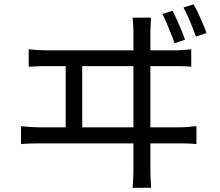

<svg xmlns="http://www.w3.org/2000/svg" viewBox="-20 -848 1040 906"><path d="M794.3 -797.1Q803.7 -779.6 814.6 -755Q825.4 -730.5 835.8 -705.8Q846.3 -681 853.1 -660.8L803.6 -643.9Q796.6 -665.3 786.6 -689.9Q776.7 -714.4 766.6 -738.9Q756.4 -763.3 746.4 -781.9ZM894.2 -827.7Q904.2 -809.5 915.3 -785.6Q926.3 -761.7 936.9 -737.2Q947.6 -712.8 954.4 -692L904.7 -675.5Q892.8 -708.7 877.1 -746.6Q861.3 -784.5 845.7 -812.4ZM692.6 -764.5Q691.2 -740.2 690.4 -721.7Q689.6 -703.2 689.6 -694Q689.6 -687.9 689.6 -652Q689.6 -616.2 689.6 -560.9Q689.6 -505.6 689.6 -440.9Q689.6 -376.1 689.6 -311.3Q689.6 -246.5 689.6 -191.2Q689.6 -135.8 689.6 -99.7Q689.6 -63.5 689.6 -56.7Q689.6 -49.4 690.1 -24.1Q690.6 1.3 693 38.3H605.7Q608.7 1 609.2 -23.3Q609.7 -47.7 609.7 -54.7Q609.7 -61.5 609.7 -98Q609.7 -134.4 609.7 -190.4Q609.7 -246.3 609.7 -311.7Q609.7 -377.1 609.7 -442.3Q609.7 -507.5 609.7 -562.8Q609.7 -618.1 609.7 -653.6Q609.7 -689 609.7 -694Q609.7 -705 608.9 -722.3Q608.1 -739.5 605.7 -764.5ZM290 -223.8V-568.9H368V-223.8ZM79.2 -252.7Q101.8 -250 124.1 -248.6Q146.4 -247.2 167.3 -247.2H824.4Q847.3 -247.2 867.7 -249.1Q888 -251 907 -252.7V-168Q886.8 -170.4 863 -170.9Q839.2 -171.4 824.4 -171.4H167.3Q146.8 -171.4 124.8 -170.9Q102.8 -170.4 79.2 -168ZM115.4 -615.3Q137.4 -613.1 160 -611.7Q182.6 -610.4 204 -610.4H799.4Q822.9 -610.4 843 -611.9Q863.1 -613.5 882.5 -615.3V-533.1Q862.4 -535.5 838.4 -535.7Q814.3 -535.9 799.4 -535.9H204Q183 -535.9 160.7 -535.4Q138.4 -534.9 115.4 -533.1Z"/></svg>

Font: Noto Sans HK Thin
Style: Regular
Weight: 100
Designer: Ryoko NISHIZUKA 西塚涼子 (kana, bopomofo & ideographs); Paul D. Hunt (Latin, Greek & Cyrillic); Sandoll Communications 산돌커뮤니
Foundry: Adobe
Version: Version 2.004-H2;hotconv 1.0.118;makeotfexe 2.5.65603